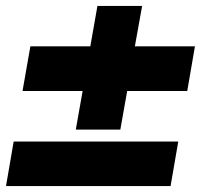

<svg xmlns="http://www.w3.org/2000/svg" viewBox="-48 -626 676 646"><path d="M430.2 -606 405.8 -470.2H607.9L582 -319.8H379.9L356.9 -189.9H207L230 -319.8H27.8L54.2 -470.2H255.9L279.8 -606ZM551.8 -149.9 525.9 0H-27.8L-2 -149.9Z"/></svg>

Font: Stilu Bold
Style: Italic
Weight: 700
Italic angle: -10°
Designer: Genilson Lima Santos
Foundry: Genilson Lima Santos
Version: Version 1.200;PS 001.200;hotconv 1.0.88;makeotf.lib2.5.64775